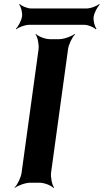

<svg xmlns="http://www.w3.org/2000/svg" viewBox="-20 -905 514 951"><path d="M233 -50 317 -661C320 -685 338 -722 352 -735L350 -737C335 -725 297 -711 273 -711H227C203 -711 169 -725 158 -737L156 -735C166 -722 174 -685 171 -661L87 -50C84 -26 66 11 52 24L53 26C68 14 106 0 130 0H176C200 0 234 14 245 26L248 24C238 11 230 -26 233 -50ZM444 -823C447 -842 463 -872 474 -882L471 -885C460 -875 428 -863 409 -863H135C115 -863 87 -875 78 -885L75 -882C84 -872 92 -842 89 -823C86 -803 70 -773 59 -763L61 -760C72 -770 104 -782 124 -782H398C417 -782 445 -770 454 -760L458 -763C449 -773 441 -803 444 -823Z"/></svg>

Font: Asimov
Style: EdgeNarIt
Weight: 500
Designer: Google
Version: Version 2.000980: 2014